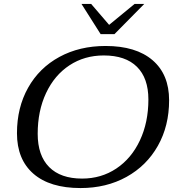

<svg xmlns="http://www.w3.org/2000/svg" viewBox="-20 -943 905 973"><path d="M66 -268Q66 -398 122.5 -498.5Q179 -599 281 -654.5Q383 -710 515 -710Q669 -710 753 -638Q837 -566 837 -435Q837 -305 780 -204Q723 -103 621 -46.5Q519 10 388 10Q233 10 149.5 -62.5Q66 -135 66 -268ZM732 -439Q732 -547 674 -604.5Q616 -662 506 -662Q408 -662 332 -612Q256 -562 213.5 -471.5Q171 -381 171 -265Q171 -155 229 -96.5Q287 -38 396 -38Q493 -38 569.5 -89Q646 -140 689 -231.5Q732 -323 732 -439ZM393 -923H442L533 -817L662 -923H711L560 -770H490Z"/></svg>

Font: Fahkwang
Style: Italic
Weight: 400
Italic angle: -10°
Version: Version 1.000; ttfautohint (v1.6)